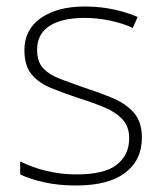

<svg xmlns="http://www.w3.org/2000/svg" viewBox="-20 -560 502 590"><path d="M416 -137Q416 -68 364.5 -29Q313 10 214 10Q159 10 115 0Q71 -10 42 -24V-64Q80 -45 124 -34.5Q168 -24 215 -24Q301 -24 339 -54Q377 -84 377 -135Q377 -170 357.5 -192Q338 -214 303 -229Q268 -244 223 -258Q175 -274 137 -289.5Q99 -305 77 -331.5Q55 -358 55 -406Q55 -469 105.5 -504.5Q156 -540 241 -540Q288 -540 329 -531Q370 -522 403 -508L388 -474Q359 -488 319 -496.5Q279 -505 240 -505Q171 -505 132.5 -480.5Q94 -456 94 -407Q94 -370 113 -350Q132 -330 165 -317.5Q198 -305 241 -290Q287 -275 326.5 -258.5Q366 -242 391 -214Q416 -186 416 -137Z"/></svg>

Font: Noto Sans Bengali UI ExtraLight
Style: Regular
Weight: 200
Designer: Jelle Bosma - Monotype Design Team
Foundry: Monotype Imaging Inc.
Version: Version 2.003; ttfautohint (v1.8.4.7-5d5b)